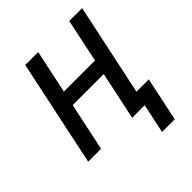

<svg xmlns="http://www.w3.org/2000/svg" viewBox="-244 -866 1214 1214"><g transform="rotate(-45 363.0 -258.5)"><path d="M498 197.3 540 0H427.7L496.1 -322.3H218.3L149.9 0H34.7L185.5 -713.9H301.3L239.3 -421.9H517.6L579.1 -713.9H694.3L563.5 -97.2H673.8L611.3 197.3Z"/></g></svg>

Font: Open Sans SemiBold
Style: Italic
Weight: 600
Italic angle: -12°
Designer: Monotype Design Team
Foundry: Monotype Imaging Inc.
Version: Version 3.003; ttfautohint (v1.8.4)